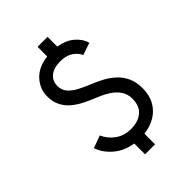

<svg xmlns="http://www.w3.org/2000/svg" viewBox="-251 -904 1118 1118"><g transform="rotate(-45 308.0 -345.5)"><path d="M269.5 97V8Q199.6 -2.8 151.3 -43.6Q103 -84.5 84 -139L160.8 -167Q181.2 -121.2 221.4 -93Q261.5 -64.8 316 -64.8Q376.4 -64.8 411.6 -94.9Q446.8 -125.1 446.8 -184Q446.8 -223.9 426.2 -252.6Q405.8 -281.2 372.6 -301.8Q339.4 -322.2 301.2 -337.2Q266.4 -351 231.5 -368.2Q196.6 -385.4 167.9 -409Q139.2 -432.6 122 -465.8Q104.8 -498.9 104.8 -544.2Q104.8 -605.8 147.8 -652.7Q190.8 -699.6 269.5 -709V-788.2H351.8V-708Q410.2 -699 448.5 -667.3Q486.8 -635.6 499.5 -591.8L424 -566.2Q412 -594.6 381.4 -614.9Q350.9 -635.2 303 -635.2Q249.8 -635.2 219.8 -611.1Q189.8 -587 189.8 -545Q189.8 -511.4 210.1 -487.9Q230.5 -464.5 263.7 -447.1Q296.9 -429.6 335 -414.5Q369.4 -400.8 404.1 -382.4Q438.9 -364 467.8 -337.7Q496.8 -311.4 514.4 -274.2Q532 -237 532 -185.8Q532 -128.6 508.9 -87Q485.8 -45.4 445.1 -21Q404.5 3.4 351.8 9.2V97Z"/></g></svg>

Font: Overpass Mono Light
Style: Regular
Weight: 300
Monospace: yes
Designer: Delve Withrington, Dave Bailey
Foundry: Delve Fonts LLC
Version: Version 4.000